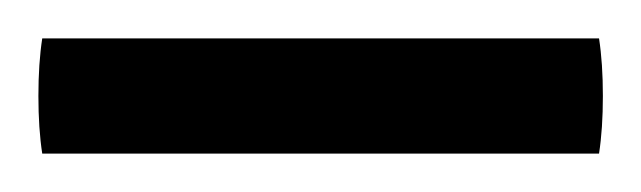

<svg xmlns="http://www.w3.org/2000/svg" viewBox="-25 -620 334 100"><path d="M287 -540H-3Q-5 -553 -5 -570Q-5 -587 -3 -600H287Q289 -587 289 -570Q289 -553 287 -540Z"/></svg>

Font: Poltawski Nowy
Style: Regular
Weight: 400
Designer: Adam Pótawski, Mateusz Machalski, Borys Kosmynka, Ania Wieluska
Foundry: Capitalics.wtf
Version: Version 1.001;gftools[0.9.25]